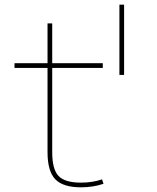

<svg xmlns="http://www.w3.org/2000/svg" viewBox="-20 -790 670 820"><path d="M183 -140V-500H42V-520H183V-690H203V-520H419V-500H203V-140Q203 -67 230 -38.5Q257 -10 326 -10Q375 -10 416 -24L422 -5Q377 10 326 10Q249 10 216 -24.5Q183 -59 183 -140ZM490 -770H510V-470H490Z"/></svg>

Font: Enso Thin
Style: Regular
Weight: 100
Designer: Coji Morishita
Foundry: UNDERFOREST DESIGN
Version: Version 1.000